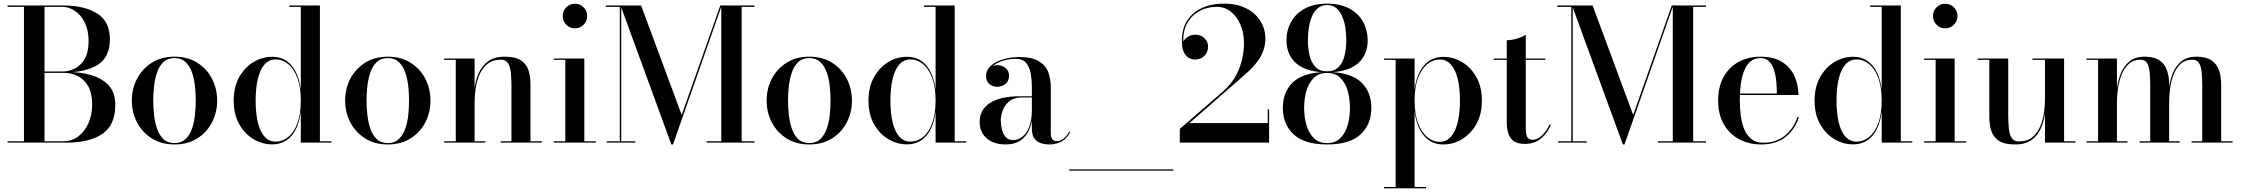

<svg xmlns="http://www.w3.org/2000/svg" viewBox="-20 -780 12260 1050"><path d="M21.5 0V-7.5H329.5Q372 -7.5 407 -33.2Q442 -59 463 -104.8Q484 -150.5 484 -210Q484 -269.5 463 -307.2Q442 -345 407 -363.2Q372 -381.5 329.5 -381.5H212.5V-386.5H345.5Q418 -386.5 478.2 -369.2Q538.5 -352 574.5 -312.8Q610.5 -273.5 610.5 -207Q610.5 -95.5 540 -47.8Q469.5 0 345.5 0ZM111 -3V-747H223.5V-3ZM212.5 -383.5V-389H320Q357 -389 390 -405.8Q423 -422.5 443.8 -459Q464.5 -495.5 464.5 -555Q464.5 -614.5 443.8 -656.2Q423 -698 390 -720.2Q357 -742.5 320 -742.5H21.5V-750H325.5Q442 -750 511.5 -706.2Q581 -662.5 581 -565Q581 -468.5 515.2 -426Q449.5 -383.5 325.5 -383.5Z M934.5 10Q862.5 10 810.2 -23Q758 -56 729.5 -110.5Q701 -165 701 -230Q701 -295 729.5 -349.5Q758 -404 810.2 -437Q862.5 -470 934.5 -470Q1006.5 -470 1058.8 -437Q1111 -404 1139.2 -349.5Q1167.5 -295 1167.5 -230Q1167.5 -165 1139.2 -110.5Q1111 -56 1058.8 -23Q1006.5 10 934.5 10ZM934.5 2.5Q971.5 2.5 994.5 -19.2Q1017.5 -41 1029.8 -76Q1042 -111 1046.2 -151.8Q1050.5 -192.5 1050.5 -230Q1050.5 -268 1046.2 -308.5Q1042 -349 1029.8 -384Q1017.5 -419 994.5 -440.8Q971.5 -462.5 934.5 -462.5Q897 -462.5 874 -440.8Q851 -419 839 -384Q827 -349 822.5 -308.5Q818 -268 818 -230Q818 -192.5 822.5 -151.8Q827 -111 839 -76Q851 -41 874 -19.2Q897 2.5 934.5 2.5Z M1468.5 9.5Q1414.5 9.5 1366.5 -19Q1318.5 -47.5 1288.2 -101Q1258 -154.5 1258 -229.5Q1258 -304.5 1288.2 -358.2Q1318.5 -412 1366.5 -440.8Q1414.5 -469.5 1468.5 -469.5Q1534 -469.5 1574.2 -422.2Q1614.5 -375 1625 -289.5V-742.5H1562V-750H1729.5V-7.5H1792.5V0H1625V-170Q1614.5 -84.5 1574.2 -37.5Q1534 9.5 1468.5 9.5ZM1488.5 -5.5Q1525 -5.5 1556.2 -30.8Q1587.5 -56 1606.2 -105.8Q1625 -155.5 1625 -229.5Q1625 -304 1606.2 -354Q1587.5 -404 1556.2 -429.5Q1525 -455 1488.5 -455Q1451 -455 1426.5 -427.2Q1402 -399.5 1390 -348.8Q1378 -298 1378 -229.5Q1378 -161.5 1390 -111Q1402 -60.5 1426.5 -33Q1451 -5.5 1488.5 -5.5Z M2101 10Q2029 10 1976.8 -23Q1924.5 -56 1896 -110.5Q1867.5 -165 1867.5 -230Q1867.5 -295 1896 -349.5Q1924.5 -404 1976.8 -437Q2029 -470 2101 -470Q2173 -470 2225.2 -437Q2277.5 -404 2305.8 -349.5Q2334 -295 2334 -230Q2334 -165 2305.8 -110.5Q2277.5 -56 2225.2 -23Q2173 10 2101 10ZM2101 2.5Q2138 2.5 2161 -19.2Q2184 -41 2196.2 -76Q2208.5 -111 2212.8 -151.8Q2217 -192.5 2217 -230Q2217 -268 2212.8 -308.5Q2208.5 -349 2196.2 -384Q2184 -419 2161 -440.8Q2138 -462.5 2101 -462.5Q2063.5 -462.5 2040.5 -440.8Q2017.5 -419 2005.5 -384Q1993.5 -349 1989 -308.5Q1984.5 -268 1984.5 -230Q1984.5 -192.5 1989 -151.8Q1993.5 -111 2005.5 -76Q2017.5 -41 2040.5 -19.2Q2063.5 2.5 2101 2.5Z M2575.5 -460V-7.5H2634V0H2409V-7.5H2472.5V-452.5H2409V-460ZM2881 -319V-7.5H2943.5V0H2718.5V-7.5H2777V-309Q2777 -351 2773.5 -383.8Q2770 -416.5 2757.8 -435Q2745.5 -453.5 2720 -453.5Q2674.5 -453.5 2646 -430.5Q2617.5 -407.5 2602.2 -371.8Q2587 -336 2581.2 -296.2Q2575.5 -256.5 2575.5 -223.5L2570 -220Q2570 -255 2575.5 -298Q2581 -341 2598 -380.2Q2615 -419.5 2649.2 -444.8Q2683.5 -470 2740 -470Q2797.5 -470 2828 -450.5Q2858.5 -431 2869.8 -396.8Q2881 -362.5 2881 -319Z M3124 -625Q3096 -625 3076.5 -644.8Q3057 -664.5 3057 -692.5Q3057 -720.5 3076.5 -740Q3096 -759.5 3124 -759.5Q3152 -759.5 3171.5 -740Q3191 -720.5 3191 -692.5Q3191 -664.5 3171.5 -644.8Q3152 -625 3124 -625ZM3175.5 -460V-7.5H3238.5V0H3008.5V-7.5H3071.5V-452.5H3008.5V-460Z M3651.5 10 3373.5 -750H3486L3708 -151.5L3919 -750H3927L3660.5 10ZM3377.5 -750V-7.5H3454V0H3297.5V-7.5H3369.5V-742.5H3293V-750ZM4106 -750V-742.5H4036V-7.5H4106V0H3844V-7.5H3924.5V-750Z M4406 10Q4334 10 4281.8 -23Q4229.5 -56 4201 -110.5Q4172.5 -165 4172.5 -230Q4172.5 -295 4201 -349.5Q4229.5 -404 4281.8 -437Q4334 -470 4406 -470Q4478 -470 4530.2 -437Q4582.5 -404 4610.8 -349.5Q4639 -295 4639 -230Q4639 -165 4610.8 -110.5Q4582.5 -56 4530.2 -23Q4478 10 4406 10ZM4406 2.5Q4443 2.5 4466 -19.2Q4489 -41 4501.2 -76Q4513.5 -111 4517.8 -151.8Q4522 -192.5 4522 -230Q4522 -268 4517.8 -308.5Q4513.5 -349 4501.2 -384Q4489 -419 4466 -440.8Q4443 -462.5 4406 -462.5Q4368.5 -462.5 4345.5 -440.8Q4322.5 -419 4310.5 -384Q4298.5 -349 4294 -308.5Q4289.5 -268 4289.5 -230Q4289.5 -192.5 4294 -151.8Q4298.5 -111 4310.5 -76Q4322.5 -41 4345.5 -19.2Q4368.5 2.5 4406 2.5Z M4940 9.5Q4886 9.5 4838 -19Q4790 -47.5 4759.8 -101Q4729.5 -154.5 4729.5 -229.5Q4729.5 -304.5 4759.8 -358.2Q4790 -412 4838 -440.8Q4886 -469.5 4940 -469.5Q5005.5 -469.5 5045.8 -422.2Q5086 -375 5096.5 -289.5V-742.5H5033.5V-750H5201V-7.5H5264V0H5096.5V-170Q5086 -84.5 5045.8 -37.5Q5005.5 9.5 4940 9.5ZM4960 -5.5Q4996.5 -5.5 5027.8 -30.8Q5059 -56 5077.8 -105.8Q5096.5 -155.5 5096.5 -229.5Q5096.5 -304 5077.8 -354Q5059 -404 5027.8 -429.5Q4996.5 -455 4960 -455Q4922.5 -455 4898 -427.2Q4873.5 -399.5 4861.5 -348.8Q4849.5 -298 4849.5 -229.5Q4849.5 -161.5 4861.5 -111Q4873.5 -60.5 4898 -33Q4922.5 -5.5 4960 -5.5Z M5720 10Q5694 10 5672 2.8Q5650 -4.5 5636.5 -23.5Q5623 -42.5 5623 -76.5V-304.5Q5623 -340.5 5617.2 -376Q5611.5 -411.5 5592.2 -435Q5573 -458.5 5533 -458.5Q5507.5 -458.5 5481 -452.2Q5454.5 -446 5432 -434.2Q5409.5 -422.5 5395.5 -405Q5381.5 -387.5 5381.5 -364.5H5373.5Q5373.5 -391.5 5392 -407.8Q5410.5 -424 5434 -424Q5458.5 -424 5478.2 -409Q5498 -394 5498 -366.5Q5498 -335 5477.8 -320.2Q5457.5 -305.5 5434 -305.5Q5407.5 -305.5 5390 -320.8Q5372.5 -336 5372.5 -364.5Q5372.5 -389.5 5387.8 -408.5Q5403 -427.5 5429 -440.8Q5455 -454 5487.5 -461Q5520 -468 5554 -468Q5625 -468 5662.2 -444.8Q5699.5 -421.5 5713 -384.2Q5726.5 -347 5726.5 -304.5V-50Q5726.5 -33 5733.5 -20.5Q5740.5 -8 5761 -8Q5776.5 -8 5796.2 -22.2Q5816 -36.5 5827.5 -62L5831.5 -56Q5818 -26.5 5788.5 -8.2Q5759 10 5720 10ZM5480 10Q5415 10 5376.2 -23.2Q5337.5 -56.5 5337.5 -113.5Q5337.5 -180.5 5394.2 -217Q5451 -253.5 5557.5 -253.5H5669.5V-247H5567Q5525 -247 5500 -226.5Q5475 -206 5464 -177Q5453 -148 5453 -121Q5453 -96.5 5459.2 -71.8Q5465.5 -47 5480.2 -30.5Q5495 -14 5519.5 -14Q5546.5 -14 5570.2 -31.8Q5594 -49.5 5608.5 -86.2Q5623 -123 5623 -181H5628.5Q5628.5 -123.5 5612.5 -80.5Q5596.5 -37.5 5563.8 -13.8Q5531 10 5480 10Z M5827 153.5V146.5H6397V153.5Z M6432 0V-75L6664.5 -276.5Q6727.5 -331 6755.2 -400.8Q6783 -470.5 6783 -544.5Q6783 -599 6764.2 -643.8Q6745.5 -688.5 6712 -715.5Q6678.5 -742.5 6635.5 -742.5Q6579.5 -742.5 6535.2 -717Q6491 -691.5 6468.2 -644.2Q6445.5 -597 6453 -531H6446Q6446 -547 6456.2 -560.5Q6466.5 -574 6483 -582.2Q6499.5 -590.5 6518 -590.5Q6535 -590.5 6550.5 -582.5Q6566 -574.5 6576.2 -560Q6586.5 -545.5 6586.5 -526Q6586.5 -504 6577 -488Q6567.5 -472 6551.2 -463.2Q6535 -454.5 6515.5 -454.5Q6496 -454.5 6480.5 -464.2Q6465 -474 6455.8 -491.2Q6446.5 -508.5 6445 -531Q6437.5 -601 6463.8 -652.5Q6490 -704 6544.2 -732Q6598.5 -760 6674 -760Q6746.5 -760 6797 -733.5Q6847.5 -707 6873.8 -663.8Q6900 -620.5 6900 -570Q6900 -531 6887.2 -498.8Q6874.5 -466.5 6854.2 -440.2Q6834 -414 6810 -391.8Q6786 -369.5 6763 -350L6485 -107H6913V-182H6920.5V0Z M7237.5 10Q7114 10 7054.8 -45Q6995.5 -100 6995.5 -190Q6995.5 -274.5 7047.5 -326.8Q7099.5 -379 7208.5 -385.5Q7114 -391.5 7064.8 -437.2Q7015.5 -483 7015.5 -560Q7015.5 -615 7040.8 -660.5Q7066 -706 7115.5 -733Q7165 -760 7237.5 -760Q7310 -760 7359.8 -733Q7409.5 -706 7434.5 -660.5Q7459.5 -615 7459.5 -560Q7459.5 -483 7410.5 -437.2Q7361.5 -391.5 7266.5 -385.5Q7375.5 -379 7427.5 -326.8Q7479.5 -274.5 7479.5 -190Q7479.5 -100 7420.5 -45Q7361.5 10 7237.5 10ZM7237.5 2.5Q7283.5 2.5 7311 -25.5Q7338.5 -53.5 7350.5 -97.5Q7362.5 -141.5 7362.5 -190Q7362.5 -238.5 7350.5 -282Q7338.5 -325.5 7311 -353.2Q7283.5 -381 7237.5 -381Q7191.5 -381 7164 -353.2Q7136.5 -325.5 7124.2 -282Q7112 -238.5 7112 -190Q7112 -141.5 7124.2 -97.5Q7136.5 -53.5 7164 -25.5Q7191.5 2.5 7237.5 2.5ZM7237.5 -390Q7278 -390 7300.8 -413.5Q7323.5 -437 7333 -475.8Q7342.5 -514.5 7342.5 -560Q7342.5 -593.5 7337.5 -627.5Q7332.5 -661.5 7320.5 -689.8Q7308.5 -718 7288.2 -735.2Q7268 -752.5 7237.5 -752.5Q7207 -752.5 7186.8 -735.2Q7166.5 -718 7154.5 -689.8Q7142.5 -661.5 7137.5 -627.5Q7132.5 -593.5 7132.5 -560Q7132.5 -514.5 7142 -475.8Q7151.5 -437 7174.2 -413.5Q7197 -390 7237.5 -390Z M7549 250V242.5H7612.5V-452.5H7549V-460H7716V-289.5Q7727 -375 7767.5 -422Q7808 -469 7873.5 -469Q7927.5 -469 7975.5 -440.5Q8023.5 -412 8053.8 -358.5Q8084 -305 8084 -230Q8084 -155 8053.8 -101.2Q8023.5 -47.5 7975.5 -18.8Q7927.5 10 7873.5 10Q7808 10 7767.5 -37.5Q7727 -85 7716 -170.5V242.5H7778.5V250ZM7853 -4.5Q7890.5 -4.5 7915 -32.5Q7939.5 -60.5 7951.8 -111Q7964 -161.5 7964 -230Q7964 -298.5 7951.8 -348.8Q7939.5 -399 7915 -426.8Q7890.5 -454.5 7853 -454.5Q7816.5 -454.5 7785.2 -429Q7754 -403.5 7735 -353.8Q7716 -304 7716 -230Q7716 -156 7735 -106Q7754 -56 7785.2 -30.2Q7816.5 -4.5 7853 -4.5Z M8319.5 7Q8276.5 7 8255.2 -10.5Q8234 -28 8227 -55.5Q8220 -83 8220 -112.5V-560Q8246 -560 8276 -569Q8306 -578 8324 -590V-80Q8324 -42.5 8333 -29Q8342 -15.5 8362.5 -15.5Q8388.5 -15.5 8414 -40.5Q8439.5 -65.5 8454.5 -100L8461 -97Q8442.5 -51 8406.5 -22Q8370.5 7 8319.5 7ZM8148.5 -452.5V-460H8431V-452.5Z M8855 10 8577 -750H8689.5L8911.5 -151.5L9122.5 -750H9130.5L8864 10ZM8581 -750V-7.5H8657.5V0H8501V-7.5H8573V-742.5H8496.5V-750ZM9309.5 -750V-742.5H9239.5V-7.5H9309.5V0H9047.5V-7.5H9128V-750Z M9611 10Q9544.5 10 9491.2 -18.5Q9438 -47 9407 -100.8Q9376 -154.5 9376 -230Q9376 -305.5 9406 -359.2Q9436 -413 9488.2 -441.5Q9540.5 -470 9607 -470Q9681 -470 9726.8 -440.5Q9772.5 -411 9793.8 -363Q9815 -315 9815 -260.5H9443V-268.5H9697Q9697.5 -297.5 9694.5 -331Q9691.5 -364.5 9682.5 -394.5Q9673.5 -424.5 9655.5 -443.5Q9637.5 -462.5 9607 -462.5Q9573.5 -462.5 9551.8 -443Q9530 -423.5 9517.2 -390.5Q9504.5 -357.5 9499.5 -316.8Q9494.5 -276 9494.5 -233Q9494.5 -188.5 9500 -146.8Q9505.5 -105 9519.5 -72Q9533.5 -39 9558.5 -19.2Q9583.5 0.5 9622 0.5Q9695 0.5 9743 -40Q9791 -80.5 9809.5 -139.5H9818Q9798.5 -76 9747.2 -33Q9696 10 9611 10Z M10114 9.5Q10060 9.5 10012 -19Q9964 -47.5 9933.8 -101Q9903.5 -154.5 9903.5 -229.5Q9903.5 -304.5 9933.8 -358.2Q9964 -412 10012 -440.8Q10060 -469.5 10114 -469.5Q10179.5 -469.5 10219.8 -422.2Q10260 -375 10270.5 -289.5V-742.5H10207.5V-750H10375V-7.5H10438V0H10270.5V-170Q10260 -84.5 10219.8 -37.5Q10179.5 9.5 10114 9.5ZM10134 -5.5Q10170.5 -5.5 10201.8 -30.8Q10233 -56 10251.8 -105.8Q10270.5 -155.5 10270.5 -229.5Q10270.5 -304 10251.8 -354Q10233 -404 10201.8 -429.5Q10170.5 -455 10134 -455Q10096.5 -455 10072 -427.2Q10047.5 -399.5 10035.5 -348.8Q10023.5 -298 10023.5 -229.5Q10023.5 -161.5 10035.5 -111Q10047.5 -60.5 10072 -33Q10096.5 -5.5 10134 -5.5Z M10618 -625Q10590 -625 10570.5 -644.8Q10551 -664.5 10551 -692.5Q10551 -720.5 10570.5 -740Q10590 -759.5 10618 -759.5Q10646 -759.5 10665.5 -740Q10685 -720.5 10685 -692.5Q10685 -664.5 10665.5 -644.8Q10646 -625 10618 -625ZM10669.5 -460V-7.5H10732.5V0H10502.5V-7.5H10565.5V-452.5H10502.5V-460Z M11000 10Q10942.5 10 10912 -9.8Q10881.5 -29.5 10870.2 -63.5Q10859 -97.5 10859 -141V-452.5H10795.5V-460H10962.5V-151Q10962.5 -109 10966 -76.2Q10969.5 -43.5 10981.8 -25Q10994 -6.5 11020 -6.5Q11065.5 -6.5 11093.8 -29.5Q11122 -52.5 11137.2 -88.2Q11152.5 -124 11158 -163.8Q11163.5 -203.5 11163.5 -236.5L11169 -240Q11169 -205 11163.8 -162Q11158.5 -119 11141.8 -79.8Q11125 -40.5 11091 -15.2Q11057 10 11000 10ZM11163.5 0V-452.5H11095V-460H11268V-7.5H11330.5V0Z M11557 -460V-7.5H11614.5V0H11390.5V-7.5H11454V-452.5H11390.5V-460ZM11842.5 -319V-7.5H11900V0H11681V-7.5H11739V-310Q11739 -352 11736 -384.5Q11733 -417 11721.8 -435.2Q11710.5 -453.5 11686 -453.5Q11647.5 -453.5 11622.2 -430.8Q11597 -408 11582.8 -372.2Q11568.5 -336.5 11562.8 -297Q11557 -257.5 11557 -224.5L11552 -220.5Q11552 -256 11557.5 -298.8Q11563 -341.5 11579 -380.5Q11595 -419.5 11626.2 -444.8Q11657.5 -470 11708.5 -470Q11759.5 -470 11788.8 -450.5Q11818 -431 11830.2 -396.8Q11842.5 -362.5 11842.5 -319ZM12127 -319V-7.5H12189.5V0H11965.5V-7.5H12023.5V-310Q12023.5 -352 12020.5 -384.5Q12017.5 -417 12006 -435.2Q11994.5 -453.5 11969.5 -453.5Q11930.5 -453.5 11905.8 -430.8Q11881 -408 11867 -372.2Q11853 -336.5 11847.8 -297Q11842.5 -257.5 11842.5 -224.5L11837 -220.5Q11837 -256 11842 -298.8Q11847 -341.5 11862.8 -380.5Q11878.5 -419.5 11909.8 -444.8Q11941 -470 11992 -470Q12043.5 -470 12073 -450.5Q12102.5 -431 12114.8 -396.8Q12127 -362.5 12127 -319Z"/></svg>

Font: BodoniModa_28ptMedium
Style: Regular
Weight: 500
Designer: Owen Earl
Foundry: indestructible type
Version: Version 2.004